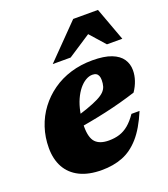

<svg xmlns="http://www.w3.org/2000/svg" viewBox="-131 -783 779 892"><g transform="rotate(-20 259.0 -337.0)"><path d="M329 -416.5Q312.5 -416.5 295.5 -406.5Q278.5 -396.5 263.2 -377.8Q248 -359 236.2 -332.8Q224.5 -306.5 217.8 -273.5Q211 -240.5 211 -202Q211 -147.5 232.2 -125.2Q253.5 -103 298 -103Q327 -103 350.8 -110.5Q374.5 -118 395.8 -135.5Q417 -153 438 -183.5H478Q446 -107 407.8 -63.8Q369.5 -20.5 323.5 -2.8Q277.5 15 220.5 15Q155.5 15 111.5 -7Q67.5 -29 45.2 -69.5Q23 -110 23 -165.5Q23 -218.5 38.8 -266Q54.5 -313.5 83.8 -352.5Q113 -391.5 153.5 -420.2Q194 -449 244 -464.2Q294 -479.5 351.5 -479.5Q410 -479.5 445.8 -465.5Q481.5 -451.5 497.8 -427.2Q514 -403 514 -372Q514 -347 505.5 -321.8Q497 -296.5 481 -273Q445.5 -261.5 406 -250.8Q366.5 -240 324.8 -230.8Q283 -221.5 241 -213.8Q199 -206 158.5 -199.5L160.5 -248Q214.5 -263.5 250.8 -276.2Q287 -289 309.2 -300.2Q331.5 -311.5 342.8 -323Q354 -334.5 358 -348Q362 -361.5 362 -378.5Q362 -391 358.5 -399.5Q355 -408 347.8 -412.2Q340.5 -416.5 329 -416.5ZM173.5 -526 334.5 -690.5H457L517.5 -526H441.5L355.5 -623H410L262 -526Z"/></g></svg>

Font: Newsreader ExtraBold
Style: Italic
Weight: 800
Italic angle: -17°
Designer: Hugues Gentile
Foundry: Production Type
Version: Version 1.003